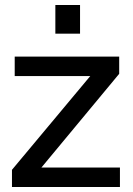

<svg xmlns="http://www.w3.org/2000/svg" viewBox="-20 -750 533 770"><path d="M301 -730H202V-615H301ZM461 0V-78H146L458 -454V-523H39V-445H342L28 -69V0Z"/></svg>

Font: RT Raleway SemiBold
Style: Regular
Weight: 400
Designer: Matt McInerney, Pablo Impallari, Rodrigo Fuenzalida — Edited by Milan Moffatt in April 2016
Foundry: Matt McInerney, Pablo Impallari, Rodrigo Fuenzalida — Edited by Milan Moffatt in April 2016
Version: Version 3.001